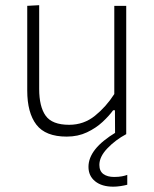

<svg xmlns="http://www.w3.org/2000/svg" viewBox="-20 -517 592 740"><path d="M237 9.5Q155.5 9.5 120.2 -36.5Q85 -82.5 85 -168V-494.5L131 -497V-174.5Q131 -106 156 -71Q181 -36 246.5 -36Q303 -36 346 -70.8Q389 -105.5 420.5 -154.5V-494.5H466.5V0H423.5L423 -92H416Q400.5 -70.5 375.2 -47Q350 -23.5 315.2 -7Q280.5 9.5 237 9.5ZM416.5 202.5Q372.5 202.5 346.8 181.8Q321 161 321 126Q321 91.5 347 58.5Q373 25.5 428.5 -8V-19.5L453 -21L466.5 0Q424.5 22.5 393.8 54.8Q363 87 363 118.5Q363 142.5 378.5 153.8Q394 165 420 165Q437.5 165 450.2 162.5Q463 160 470.5 157V195Q459.5 198 444.8 200.2Q430 202.5 416.5 202.5Z"/></svg>

Font: Commissioner ExtraLight
Style: Regular
Weight: 200
Designer: Kostas Bartsokas
Foundry: Kostas Bartsokas
Version: Version 1.000; ttfautohint (v1.8.3)